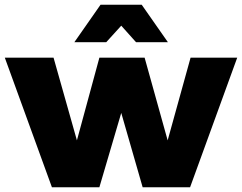

<svg xmlns="http://www.w3.org/2000/svg" viewBox="-28 -786 1016 806"><path d="M481 -678.2 418 -608.9H284.2L394 -766.1H566.9L676.8 -608.9H543ZM772 -543.9H967.8L770 0H570.8L481 -312L389.2 0H189.9L-7.8 -543.9H196.8L294.9 -196.8L389.2 -543.9H579.1L675.8 -196.8Z"/></svg>

Font: Montserrat arm ExtraBold
Style: Regular
Weight: 800
Designer: Julieta Ulanovsky
Foundry: Julieta Ulanovsky
Version: Version 6.000;PS 006.000;hotconv 1.0.88;makeotf.lib2.5.64775